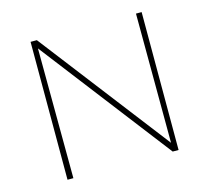

<svg xmlns="http://www.w3.org/2000/svg" viewBox="-96 -771 966 885"><g transform="rotate(-15 386.5 -329.0)"><path d="M651 -658V0H623L146 -620L149 0H121V-658H151L626 -41L624 -658Z"/></g></svg>

Font: Ysabeau Infant Extralight
Style: Regular
Weight: 200
Designer: Christian Thalmann (Catharsis Fonts)
Version: Version 0.003